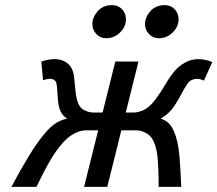

<svg xmlns="http://www.w3.org/2000/svg" viewBox="-20 -728 847 748"><path d="M519.5 -488.3 397.9 0H307.6L429.2 -488.3ZM396.5 -220.2H315.9Q296.4 -220.2 277.1 -211.4Q257.8 -202.6 242.2 -189Q213.4 -163.6 185.8 -119.6Q158.2 -75.7 122.1 0H24.4Q55.7 -59.6 92.8 -120.8Q129.9 -182.1 166 -221.2Q201.2 -258.8 241.7 -265.6Q223.6 -277.8 216.3 -293.7Q209 -309.6 206.5 -330.1Q204.6 -349.6 203.6 -368.2Q202.6 -386.7 200.2 -401.9Q199.2 -410.2 192.1 -415.5Q185.1 -420.9 175.3 -420.9Q163.1 -420.9 147.5 -415.5L141.1 -488.3Q157.7 -493.7 169.7 -495.6Q181.6 -497.6 192.4 -497.6Q238.8 -497.6 258.8 -461.9Q266.1 -449.2 268.8 -426.8Q271.5 -404.3 273.4 -380.4Q275.4 -356.4 279.8 -339.8Q287.6 -309.6 306.9 -299.6Q326.2 -289.6 342.8 -289.6H413.6ZM418.5 -220.2 435.5 -289.6H501.5Q518.1 -289.6 540 -299.6Q562 -309.6 585 -339.8Q604 -364.7 624 -398.7Q644 -432.6 660.6 -451.7Q677.7 -471.2 701.2 -484.4Q724.6 -497.6 751.5 -497.6Q765.6 -497.6 781.5 -494.4Q797.4 -491.2 807.1 -485.8L774.4 -414.1Q769.5 -416.5 762.2 -418.7Q754.9 -420.9 746.6 -420.9Q737.3 -420.9 727.3 -416.5Q717.3 -412.1 710.4 -401.9Q699.7 -386.7 687.7 -363.5Q675.8 -340.3 659.7 -315.9Q638.7 -284.2 605.5 -265.6Q640.1 -256.8 657.2 -217.8Q674.3 -178.2 679.2 -118.9Q684.1 -59.6 686 0H598.1Q598.1 -75.7 593.3 -119.6Q588.4 -163.6 571.8 -189Q563 -202.6 545.9 -211.4Q528.8 -220.2 508.8 -220.2ZM675.8 -653.3Q675.8 -624.5 653.1 -601.8Q630.4 -579.1 599.1 -579.1Q575.7 -579.1 560.3 -595.5Q544.9 -611.8 544.9 -634.3Q544.9 -661.1 565.9 -684.6Q586.9 -708 621.6 -708Q645.5 -708 660.6 -691.9Q675.8 -675.8 675.8 -653.3ZM470.7 -653.3Q470.7 -624.5 448 -601.8Q425.3 -579.1 394 -579.1Q370.6 -579.1 355.2 -595.5Q339.8 -611.8 339.8 -634.3Q339.8 -661.1 360.8 -684.6Q381.8 -708 416.5 -708Q440.4 -708 455.6 -691.9Q470.7 -675.8 470.7 -653.3Z"/></svg>

Font: Andika
Style: Italic
Weight: 400
Italic angle: -14°
Designer: Victor Gaultney, Annie Olsen, Julie Remington, Don Collingsworth, Eric Hays, Becca Hirsbrunner
Foundry: SIL International
Version: Version 6.101